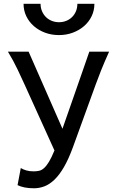

<svg xmlns="http://www.w3.org/2000/svg" viewBox="-20 -987 631 1019"><path d="M559.1 -712.9Q533.7 -656.2 517.1 -615Q500.5 -573.7 488.3 -539.6L367.2 -206.1Q343.8 -142.1 319.3 -100.1Q294.9 -58.1 268.8 -33.2Q242.7 -8.3 215.6 2Q188.5 12.2 160.2 12.2Q132.3 12.2 110.6 7.8Q88.9 3.4 73.2 -4.4L90.3 -95.2Q103 -87.4 119.6 -82.5Q136.2 -77.6 158.2 -77.6Q174.3 -77.6 187.7 -80.6Q201.2 -83.5 213.9 -95Q226.6 -106.4 240 -128.4Q253.4 -150.4 269 -188.5L109.9 -539.6Q95.2 -572.3 73.5 -617.9Q51.8 -663.6 22 -712.9H131.8L311.5 -303.7Q320.3 -329.1 331.3 -360.4Q342.3 -391.6 354 -425.3Q365.7 -459 377.7 -493.2Q389.6 -527.3 400.9 -559.6Q427.2 -634.3 454.1 -712.9ZM481 -966.8Q481 -931.2 466.3 -900.9Q451.7 -870.6 426 -848.4Q400.4 -826.2 366.2 -813.5Q332 -800.8 293 -800.8Q253.4 -800.8 219.2 -813.5Q185.1 -826.2 159.7 -848.4Q134.3 -870.6 119.6 -900.9Q105 -931.2 105 -966.8H195.3Q195.3 -945.3 203.1 -927.2Q210.9 -909.2 224.1 -896.2Q237.3 -883.3 255.1 -876.2Q272.9 -869.1 293 -869.1Q313.5 -869.1 331.3 -876.2Q349.1 -883.3 362.3 -896.2Q375.5 -909.2 383.1 -927.2Q390.6 -945.3 390.6 -966.8Z"/></svg>

Font: Andika CyrE
Style: Regular
Weight: 400
Designer: Victor Gaultney, Annie Olsen, Julie Remington, Don Collingsworth, Eric Hays, Becca Hirsbrunner
Foundry: SIL International
Version: Version 5.000